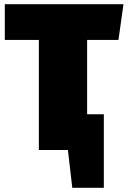

<svg xmlns="http://www.w3.org/2000/svg" viewBox="-20 -718 611 919"><path d="M547 -527 571 -698H3V-527H166V0H305L326 181H477V-171H397V-527Z"/></svg>

Font: Fira Sans Ultra
Style: Regular
Weight: 950
Designer: Carrois Corporate & Edenspiekermann AG
Foundry: Carrois Corporate GbR & Edenspiekermann AG
Version: Version 4.203;PS 004.203;hotconv 1.0.88;makeotf.lib2.5.64775